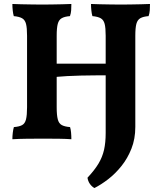

<svg xmlns="http://www.w3.org/2000/svg" viewBox="-20 -699 811 968"><path d="M456.1 249Q442.9 241.9 433.2 228.1Q423.6 214.3 421.1 197Q456.9 158.7 476.6 125.8Q496.3 92.9 504.6 56.2Q512.8 19.6 512.8 -28.4V-518.7Q512.8 -558.5 507.6 -578.5Q502.4 -598.6 487.9 -606.9Q473.4 -615.2 445.9 -617.7Q442.4 -629.4 440.6 -646.1Q438.8 -662.9 438.8 -679Q456.8 -678 483.3 -677.5Q509.9 -677 538.7 -676.5Q567.5 -676 590.1 -676Q613.1 -676 639.4 -676.5Q665.7 -677 690.9 -677.5Q716.2 -678 736.2 -679Q736.2 -662.3 735.2 -647.2Q734.2 -632 729.1 -617.7Q702.6 -615.7 687.8 -607.4Q673.1 -599.2 667.6 -578.8Q662.2 -558.5 662.2 -518.7V-59.1Q662.2 1.2 642.7 50.4Q623.3 99.6 592.5 137.9Q561.8 176.3 525.8 204.2Q489.7 232 456.1 249ZM42.4 3Q42.4 -13.1 44.5 -30.1Q46.5 -47.1 50 -58.3Q77 -60.3 91.5 -68.3Q106 -76.3 111.2 -97.4Q116.4 -118.5 116.4 -158.3V-518.7Q116.4 -558.5 111.2 -578.5Q106 -598.6 91.5 -606.9Q77 -615.2 49.5 -617.7Q46 -629.4 44.2 -646.1Q42.4 -662.9 42.4 -679Q60.4 -678 86.9 -677.5Q113.5 -677 142.3 -676.5Q171.1 -676 193.7 -676Q216.8 -676 243 -676.5Q269.3 -677 294.5 -677.5Q319.8 -678 339.8 -679Q339.8 -662.3 338.8 -647.2Q337.8 -632 332.7 -617.7Q306.2 -615.7 291.5 -607.4Q276.7 -599.2 271.3 -578.8Q265.8 -558.5 265.8 -518.7V-158.3Q265.8 -118.5 271.3 -97.4Q276.7 -76.3 291.7 -68.3Q306.7 -60.3 333.2 -58.3Q336.7 -47.7 338.3 -30.9Q339.8 -14.1 339.8 3Q314 1 277 0.5Q239.9 0 198.9 0Q157.9 0 115.5 0.5Q73.1 1 42.4 3ZM261.3 -311.2V-377.9H518.3V-319.3Q491.9 -319.3 457.7 -319Q423.6 -318.7 387.7 -318Q351.9 -317.2 319 -315.4Q286.1 -313.7 261.3 -311.2Z"/></svg>

Font: Vollkorn
Style: Regular
Weight: 400
Designer: Friedrich Althausen
Foundry: Friedrich Althausen
Version: Version 5.001